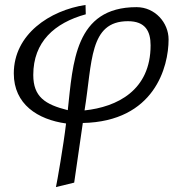

<svg xmlns="http://www.w3.org/2000/svg" viewBox="-20 -495 729 779"><path d="M36 -197C36 -72 133 -10 248 6C238 93 211 247 207 264C207 264 258 252 281 246L316 4C607 -2 664 -224 664 -335C664 -403 609 -466 534 -466C283 -466 276 -239 255 -48C163 -71 115 -102 115 -191C115 -325 201 -402 328 -437L327 -475C182 -453 36 -356 36 -197ZM323 -47C355 -242 341 -409 499 -409C570 -409 591 -368 591 -311C591 -128 455 -61 323 -47Z"/></svg>

Font: KpSans
Style: Italic
Weight: 400
Italic angle: -11°
Version: Version 0.66